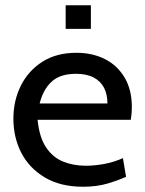

<svg xmlns="http://www.w3.org/2000/svg" viewBox="-20 -701 552 731"><path d="M296 10Q210 10 150.5 -25.5Q91 -61 61 -119.5Q31 -178 31 -249Q31 -318 59.5 -375Q88 -432 141.5 -466Q195 -500 271 -500Q332 -500 379.5 -476Q427 -452 454.5 -405.5Q482 -359 482 -293Q482 -282 481 -270Q480 -258 478 -245H123Q130 -177 156 -139Q182 -101 221 -85.5Q260 -70 307 -70Q341 -70 378 -77Q415 -84 448 -99L460 -28Q432 -15 390.5 -2.5Q349 10 296 10ZM131 -307H389Q389 -342 376 -367Q363 -392 336.5 -406Q310 -420 269 -420Q209 -420 176.5 -390Q144 -360 131 -307ZM230 -591V-681H326V-591Z"/></svg>

Font: Cabin VF Beta
Style: Regular
Weight: 400
Designer: Pablo Impallari
Foundry: Pablo Impallari. http://www.impallari.com Igino Marini. http://www.ikern.com
Version: Version 2.200